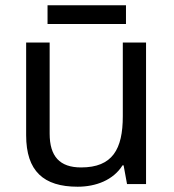

<svg xmlns="http://www.w3.org/2000/svg" viewBox="-20 -697 658 727"><path d="M457 -677H160V-606H457ZM533 -536H445V-257C445 -132 406 -63 287 -63C206 -63 168 -105 168 -191V-536H79V-185C79 -49 145 10 274 10C343 10 409 -15 444 -71H448L461 0H533Z"/></svg>

Font: Noto Sans Sinhala UI
Style: Regular
Weight: 400
Designer: Jelle Bosma - Monotype Design Team
Foundry: Monotype Imaging Inc.
Version: Version 2.006